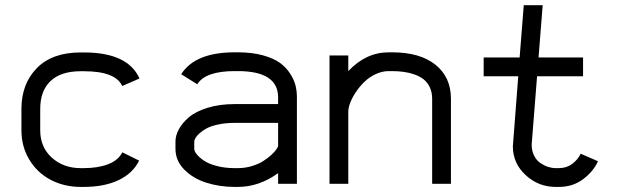

<svg xmlns="http://www.w3.org/2000/svg" viewBox="-20 -716 2440 748"><path d="M306.6 -438.5H294.4Q217.3 -438.5 177 -400.4Q136.7 -362.3 136.7 -291.5V-208.5Q136.7 -142.6 181.9 -101.8Q227.1 -61 294.4 -61H306.6Q361.3 -61 401.1 -76.2Q440.9 -91.3 456.5 -122.6L522 -90.3Q497.6 -40.5 441.9 -14.2Q386.2 12.2 306.6 12.2H294.4Q230.5 12.2 178 -15.1Q125.5 -42.5 94.5 -93.5Q63.5 -144.5 63.5 -208.5V-291.5Q63.5 -389.2 123.3 -450.4Q183.1 -511.7 294.4 -511.7H306.6Q478.5 -511.7 523.4 -410.2L456.1 -380.9Q430.2 -438.5 306.6 -438.5Z M906.7 -61Q934.6 -61 960.7 -68.8Q986.8 -76.7 1004.9 -88.1Q1022.9 -99.6 1036.6 -112.1Q1050.3 -124.5 1056.9 -134.3Q1063.5 -144 1063.5 -147.9V-237.3H894.5Q859.4 -237.3 830.8 -231.2Q802.2 -225.1 785.4 -216.1Q768.6 -207 757.1 -196.5Q745.6 -186 741.2 -178Q736.8 -169.9 736.8 -164.6V-136.2Q736.8 -127 746.6 -114.7Q756.3 -102.5 774.7 -90.1Q793 -77.6 824.7 -69.3Q856.4 -61 894.5 -61ZM663.6 -164.6Q663.6 -188 676.8 -212.4Q689.9 -236.8 716.1 -259.3Q742.2 -281.7 788.8 -296.1Q835.4 -310.5 894.5 -310.5H1063.5V-336.4Q1063.5 -439 906.7 -439H894.5Q780.3 -439 748.5 -387.7L686 -426.8Q739.7 -512.2 894.5 -512.2H906.7Q961.9 -512.2 1004.2 -500.5Q1046.4 -488.8 1070.8 -470.9Q1095.2 -453.1 1110.8 -428.5Q1126.5 -403.8 1131.6 -381.8Q1136.7 -359.9 1136.7 -336.4V0H1063.5V-41.5Q989.3 12.2 906.7 12.2H894.5Q835.4 12.2 783.9 -4.2Q732.4 -20.5 698 -55.2Q663.6 -89.8 663.6 -136.2Z M1663.6 -331.5Q1663.6 -356.4 1654.5 -375.7Q1645.5 -395 1630.6 -406.7Q1615.7 -418.5 1595 -425.8Q1574.2 -433.1 1552.7 -436Q1531.2 -439 1506.8 -439H1494.6Q1468.8 -439 1443.6 -427.2Q1418.5 -415.5 1399.7 -397.2Q1380.9 -378.9 1366.5 -357.4Q1352.1 -335.9 1344.5 -315.9Q1336.9 -295.9 1336.9 -281.7V0H1263.7V-500H1336.9V-439Q1405.8 -512.2 1494.6 -512.2H1506.8Q1616.7 -512.2 1676.8 -463.6Q1736.8 -415 1736.8 -331.5V0H1663.6Z M2051.3 -152.8Q2051.3 -128.4 2060.8 -109.6Q2070.3 -90.8 2085.2 -80.8Q2100.1 -70.8 2115.2 -65.9Q2130.4 -61 2145 -61H2157.2Q2187.5 -61 2209.7 -77.9Q2231.9 -94.7 2242.2 -117.2L2309.6 -87.9Q2292.5 -48.8 2252.2 -18.3Q2211.9 12.2 2157.2 12.2H2145Q2077.6 12.2 2027.8 -33.9Q1978 -80.1 1978 -146L1999 -418.9H1864.3V-492.2H2004.4L2020.5 -695.8H2094.2L2078.1 -492.2H2251.5V-418.9H2072.3Z"/></svg>

Font: Anka/Coder
Style: Regular
Weight: 400
Monospace: yes
Version: Version 001.100